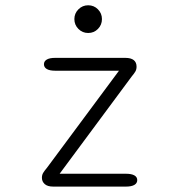

<svg xmlns="http://www.w3.org/2000/svg" viewBox="-20 -690 659 710"><path d="M135 -32.5Q135 -43 139.5 -50.5Q144 -58 154 -70L420 -428.5H184Q163.5 -428.5 153 -434.8Q142.5 -441 142.5 -452.5Q142.5 -463.5 153 -469.8Q163.5 -476 184 -476H443.5Q464 -476 474.5 -467.8Q485 -459.5 485 -443.5Q485 -433.5 480.8 -426Q476.5 -418.5 466.5 -406.5L200.5 -47.5H446Q466 -47.5 476.8 -41.5Q487.5 -35.5 487.5 -24Q487.5 -12.5 476.8 -6.2Q466 0 446 0H176.5Q156 0 145.5 -9.2Q135 -18.5 135 -32.5ZM306 -568Q285 -568 270 -583Q255 -598 255 -619.5Q255 -640.5 270 -655.5Q285 -670.5 306 -670.5Q327.5 -670.5 342.2 -655.5Q357 -640.5 357 -619.5Q357 -598 342.2 -583Q327.5 -568 306 -568Z"/></svg>

Font: Sono ExtraLight Monospace Light
Style: Regular
Weight: 300
Version: Version 2.112